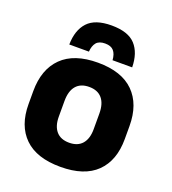

<svg xmlns="http://www.w3.org/2000/svg" viewBox="-130 -790 806 901"><g transform="rotate(20 273.0 -339.0)"><path d="M273.5 14Q154.5 14 93.8 -45.2Q33 -104.5 33 -212V-276.5Q33 -385.5 94 -445.8Q155 -506 273.5 -506Q392 -506 452.8 -445.8Q513.5 -385.5 513.5 -276.5V-212Q513.5 -104.5 453 -45.2Q392.5 14 273.5 14ZM273.5 -106.5Q316 -106.5 338.2 -132.2Q360.5 -158 360.5 -205.5V-283Q360.5 -333 338.2 -359Q316 -385 273.5 -385Q231 -385 208.8 -359Q186.5 -333 186.5 -283V-205.5Q186.5 -158 208.8 -132.2Q231 -106.5 273.5 -106.5ZM274 -692Q357 -692 393.5 -652Q430 -612 431 -540H333Q331 -570.5 317.2 -586.2Q303.5 -602 274 -602Q244 -602 230.5 -585.8Q217 -569.5 215 -540H117Q118 -612 155 -652Q192 -692 274 -692Z"/></g></svg>

Font: Anek Latin
Style: Bold
Weight: 700
Designer: Yesha Goshar
Foundry: Ek Type
Version: Version 1.003